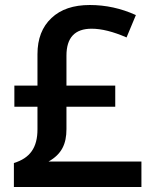

<svg xmlns="http://www.w3.org/2000/svg" viewBox="-20 -743 611 763"><path d="M336.9 -723.1C272 -723.1 221.2 -706.1 184.6 -671.4C147.5 -636.7 128.9 -588.9 128.9 -527.8V-402.8H37.1V-318.8H128.9V-229C128.9 -156.2 99.1 -114.7 35.2 -95.2V0H542V-101.1H172.9C225.1 -130.4 244.1 -170.9 244.1 -230V-318.8H438V-402.8H244.1V-522C244.1 -593.3 277.3 -628.9 344.2 -628.9C383.8 -628.9 430.2 -617.2 482.9 -594.2L520 -683.1C460.9 -710 399.9 -723.1 336.9 -723.1Z"/></svg>

Font: Sahel SemiBold
Style: Bold
Weight: 600
Foundry: Saber Rastikerdar (saber.rastikerdar@gmail.com)
Version: Version 3.4.0